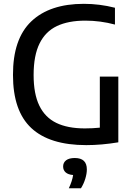

<svg xmlns="http://www.w3.org/2000/svg" viewBox="-20 -770 726 1028"><path d="M613.5 -360V-8Q523.5 7 442 7Q245.5 7 147.5 -84.5Q49.5 -176 49.5 -368.5Q49 -562 147.8 -655.8Q246.5 -749.5 429 -749.5Q513 -749.5 595.5 -728.5V-638.5Q517 -659.5 437 -659.5Q346 -659.5 284.8 -630.5Q223.5 -601.5 191.8 -537.2Q160 -473 160 -368Q160 -267.5 190.5 -204.5Q221 -141.5 281.5 -112Q342 -82.5 434.5 -82.5Q475.5 -82.5 514.5 -86.5V-360ZM445 137Q445 160 436.5 187.5Q428 215 413.5 238H348.5Q367 198.5 371.5 167Q345 165 331.5 153Q318 141 318 121.5Q318 100.5 334 88.2Q350 76 380.5 76Q445 76 445 137Z"/></svg>

Font: Encode Sans Medium
Style: Regular
Weight: 500
Designer: Multiple Designers
Foundry: Impallari Type
Version: Version 2.000